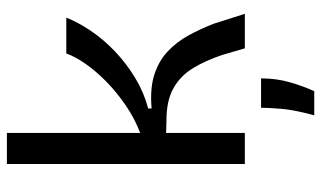

<svg xmlns="http://www.w3.org/2000/svg" viewBox="-207 -522 930 556"><g transform="rotate(-90 258.0 -244.0)"><path d="M61 0V-689H151V-303Q193 -319 231 -345Q269 -371 300 -401.5Q331 -432 352 -462.5Q373 -493 381 -517H485Q471 -482 446 -445Q421 -408 386 -375Q351 -342 309.5 -317Q268 -292 222 -280V-270Q280 -275 320 -262Q360 -249 387.5 -223Q415 -197 433.5 -163Q452 -129 467 -91L496 0H396L377 -65Q361 -113 339 -149.5Q317 -186 281 -206.5Q245 -227 187 -227L151 -228V0ZM202 201Q218 143 221 104.5Q224 66 224 47H309Q309 91 298 129.5Q287 168 272 201Z"/></g></svg>

Font: Bricolage Grotesque 60pt
Style: Regular
Weight: 400
Version: Version 1.001;gftools[0.9.33.dev8+g029e19f]